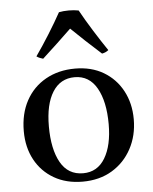

<svg xmlns="http://www.w3.org/2000/svg" viewBox="-54 -797 679 854"><g transform="rotate(-5 285.5 -370.0)"><path d="M281 12Q208 12 153.5 -19.5Q99 -51 69 -106.5Q39 -162 39 -234Q39 -312 70.5 -370Q102 -428 159 -460Q216 -492 290 -492Q363 -492 417 -460Q471 -428 501 -372Q531 -316 531 -245Q531 -172 499.5 -113.5Q468 -55 412 -21.5Q356 12 281 12ZM152 -246Q152 -144 185.5 -84.5Q219 -25 286 -25Q350 -25 384 -81.5Q418 -138 418 -233Q418 -334 384 -394Q350 -454 285 -454Q221 -454 186.5 -399Q152 -344 152 -246ZM284 -671Q254 -642 221 -611Q188 -580 153 -548Q146 -550 138.5 -553Q131 -556 124 -561Q153 -602 185.5 -654Q218 -706 241 -748Q251 -750 262 -751Q273 -752 285 -752Q297 -752 308 -751Q319 -750 329 -748Q352 -706 384.5 -654Q417 -602 445 -561Q433 -551 416 -548Q380 -580 347 -611Q314 -642 284 -671Z"/></g></svg>

Font: Tiro Devanagari Hindi
Style: Regular
Weight: 400
Designer: Devanagari: John Hudson & Fiona Ross. Latin: John Hudson.
Foundry: Tiro Typeworks Ltd.
Version: Version 1.52